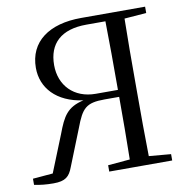

<svg xmlns="http://www.w3.org/2000/svg" viewBox="-82 -807 874 895"><g transform="rotate(-10 355.0 -359.5)"><path d="M365 0H663V-30L559 -39C557 -137 557 -236 557 -337V-391C557 -491 557 -591 559 -690L663 -698V-728H360C208 -728 112 -659 112 -535C112 -441 178 -365 304 -348C225 -330 204 -291 174 -211L104 -37L9 -29V0C37 6 65 9 100 9C157 9 176 -9 192 -52L261 -225C294 -313 314 -335 402 -335H471C471 -232 471 -134 469 -39L365 -30ZM471 -368H366C263 -368 198 -437 198 -533C198 -635 259 -693 379 -693H469C471 -595 471 -494 471 -368Z"/></g></svg>

Font: Noto Serif CJK KR
Style: Regular
Weight: 400
Designer: Ryoko NISHIZUKA 西塚涼子 (kana & ideographs); Frank Grießhammer (Latin, Greek & Cyrillic); Wenlong ZHANG 张文龙 (bopomofo); San
Foundry: Adobe
Version: Version 2.001;hotconv 1.1.0;makeotfexe 2.6.0